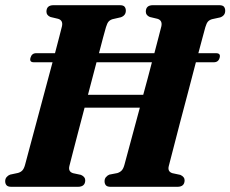

<svg xmlns="http://www.w3.org/2000/svg" viewBox="-28 -720 888 740"><path d="M239.5 -80.5Q234 -58.5 253.5 -52.5L284 -46Q300.5 -38.5 300.5 -25.5Q300.5 0 272 0H16Q2.5 0 -2.8 -6Q-8 -12 -8 -21.5Q-8 -31 -2.5 -37.5Q3 -44 11 -47L41.5 -53.5Q52 -56.5 58.2 -63.2Q64.5 -70 68.5 -84.5Q73.5 -103.5 85.2 -147Q97 -190.5 112.2 -247.5Q127.5 -304.5 143.8 -365.5Q160 -426.5 174.5 -480H102.5Q84.5 -480 89.5 -497.5Q94.5 -515 111.5 -515H184Q193.5 -551 200.5 -578.2Q207.5 -605.5 211 -619.5Q215.5 -641.5 196 -647.5L166.5 -654.5Q151 -661 151 -675Q151 -700 178.5 -700H433.5Q447.5 -700 452.2 -694Q457 -688 457 -679Q457 -660.5 438 -653.5L405.5 -646Q396 -643 390.5 -636.8Q385 -630.5 380.5 -615.5Q376.5 -602.5 369.5 -576Q362.5 -549.5 353.5 -515H567Q576.5 -551 583.5 -578.2Q590.5 -605.5 594 -619Q598.5 -641.5 579 -647.5L549.5 -654.5Q534 -661 534 -675Q534 -700 561.5 -700H816.5Q830.5 -700 835.2 -694Q840 -688 840 -678.5Q840 -660 821 -653L789 -646Q779 -643 773.5 -636.8Q768 -630.5 763.5 -615.5Q760 -602.5 752.8 -576Q745.5 -549.5 736.5 -515H804.5Q823.5 -515 818.5 -497.5Q814 -480 796 -480H727Q713 -426 696.8 -364.5Q680.5 -303 665.2 -245Q650 -187 638.8 -143Q627.5 -99 622.5 -80Q617 -58.5 636.5 -52.5L667 -46Q683.5 -38.5 683.5 -25.5Q683.5 0 655.5 0H398.5Q385 0 380 -6Q375 -12 375 -21.5Q375 -31 380.5 -37.5Q386 -44 393.5 -47L424.5 -53Q435 -56.5 441.2 -63.2Q447.5 -70 451.5 -84.5Q458 -108.5 474.5 -169.8Q491 -231 511 -305H298Q284.5 -254.5 272.8 -209.2Q261 -164 252.2 -130Q243.5 -96 239.5 -80.5ZM311 -354.5H524Q533 -387 541.5 -419Q550 -451 557.5 -480H344Q328.5 -422 311 -354.5Z"/></svg>

Font: Fraunces 144pt Soft
Style: Bold Italic
Weight: 700
Italic angle: -16°
Version: Version 1.000;[b76b70a41]